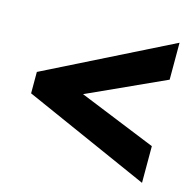

<svg xmlns="http://www.w3.org/2000/svg" viewBox="-86 -777 744 728"><g transform="rotate(15 286.0 -413.0)"><path d="M532 -138V-282L229 -405L532 -543V-688L38 -441V-357Z"/></g></svg>

Font: Noto Sans Tamil UI Black
Style: Regular
Weight: 900
Designer: Jelle Bosma - Monotype Design Team
Foundry: Monotype Imaging Inc.
Version: Version 2.004